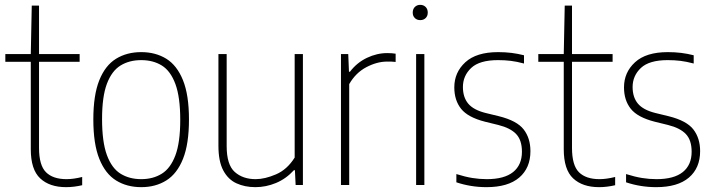

<svg xmlns="http://www.w3.org/2000/svg" viewBox="-20 -763 2944 792"><path d="M252.5 9Q184.5 9 145.8 -27.2Q107 -63.5 107 -147V-508H2V-540H107L111 -740H141V-540H308.5V-508H141V-153Q141 -81 169.8 -52.5Q198.5 -24 254.5 -24Q283 -24 319 -33V1Q285 9 252.5 9Z M562.5 9Q503.5 9 459 -18.5Q414.5 -46 389.8 -107.5Q365 -169 365 -270Q365 -370.5 389.5 -431.8Q414 -493 458.5 -520.5Q503 -548 562.5 -548Q621.5 -548 665.8 -520.8Q710 -493.5 734.8 -432.2Q759.5 -371 759.5 -270Q759.5 -169.5 735 -108Q710.5 -46.5 666.2 -18.8Q622 9 562.5 9ZM562.5 -24Q611.5 -24 647.5 -46.5Q683.5 -69 703.5 -122.2Q723.5 -175.5 723.5 -268.5Q723.5 -362.5 703.5 -416.5Q683.5 -470.5 647.5 -492.8Q611.5 -515 562.5 -515Q513.5 -515 477.2 -492.8Q441 -470.5 421 -417.5Q401 -364.5 401 -272Q401 -177.5 421 -123.2Q441 -69 477.2 -46.5Q513.5 -24 562.5 -24Z M1033.5 9Q990 9 955.5 -6.8Q921 -22.5 901 -60Q881 -97.5 881 -162V-540H915V-160.5Q915 -83.5 948.2 -53.8Q981.5 -24 1034.5 -24Q1072.5 -24 1118.5 -43.8Q1164.5 -63.5 1195.5 -113V-540H1229.5V0H1199.5L1196.5 -61H1192.5Q1160 -25.5 1118.5 -8.2Q1077 9 1033.5 9Z M1386.5 0V-540H1416.5L1419.5 -467H1423.5Q1452 -504.5 1493.2 -524.2Q1534.5 -544 1577.5 -544Q1596.5 -544 1612 -541.5V-507.5Q1603 -508.5 1595.2 -508.8Q1587.5 -509 1577 -509Q1535 -509 1491 -485.8Q1447 -462.5 1420.5 -416V0Z M1696.5 0V-540H1730.5V0ZM1713.5 -680Q1700 -680 1691.2 -688.5Q1682.5 -697 1682.5 -711Q1682.5 -725.5 1691.2 -734.2Q1700 -743 1713.5 -743Q1727 -743 1735.8 -734.2Q1744.5 -725.5 1744.5 -711Q1744.5 -697 1735.8 -688.5Q1727 -680 1713.5 -680Z M1987 9Q1922 9 1862.5 -11V-45Q1899 -33.5 1928.5 -28.8Q1958 -24 1988 -24Q2060 -24 2096.5 -53.2Q2133 -82.5 2133 -137Q2133 -185 2109.2 -210Q2085.5 -235 2035.5 -247.5L1980.5 -261Q1910 -279 1882 -314.2Q1854 -349.5 1854 -402.5Q1854 -464.5 1899.5 -506.2Q1945 -548 2034.5 -548Q2064 -548 2090 -544.8Q2116 -541.5 2141.5 -535V-501Q2111.5 -509 2086.8 -512Q2062 -515 2034.5 -515Q1958 -515 1923.8 -482.8Q1889.5 -450.5 1889.5 -404Q1889.5 -362 1911.2 -335.8Q1933 -309.5 1983 -297L2038.5 -283.5Q2112.5 -265 2140.2 -229Q2168 -193 2168 -139.5Q2168 -70 2121.8 -30.5Q2075.5 9 1987 9Z M2451 9Q2383 9 2344.2 -27.2Q2305.5 -63.5 2305.5 -147V-508H2200.5V-540H2305.5L2309.5 -740H2339.5V-540H2507V-508H2339.5V-153Q2339.5 -81 2368.2 -52.5Q2397 -24 2453 -24Q2481.5 -24 2517.5 -33V1Q2483.5 9 2451 9Z M2687 9Q2622 9 2562.5 -11V-45Q2599 -33.5 2628.5 -28.8Q2658 -24 2688 -24Q2760 -24 2796.5 -53.2Q2833 -82.5 2833 -137Q2833 -185 2809.2 -210Q2785.5 -235 2735.5 -247.5L2680.5 -261Q2610 -279 2582 -314.2Q2554 -349.5 2554 -402.5Q2554 -464.5 2599.5 -506.2Q2645 -548 2734.5 -548Q2764 -548 2790 -544.8Q2816 -541.5 2841.5 -535V-501Q2811.5 -509 2786.8 -512Q2762 -515 2734.5 -515Q2658 -515 2623.8 -482.8Q2589.5 -450.5 2589.5 -404Q2589.5 -362 2611.2 -335.8Q2633 -309.5 2683 -297L2738.5 -283.5Q2812.5 -265 2840.2 -229Q2868 -193 2868 -139.5Q2868 -70 2821.8 -30.5Q2775.5 9 2687 9Z"/></svg>

Font: Encode Sans SmCnd Th
Style: Regular
Weight: 100
Width: 4
Designer: Multiple Designers
Foundry: Impallari Type
Version: Version 3.002; ttfautohint (v1.8.3) -l 8 -r 50 -G 200 -x 14 